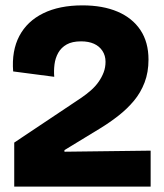

<svg xmlns="http://www.w3.org/2000/svg" viewBox="-20 -695 609 715"><path d="M33 0V-164L283 -331Q302 -344 318.5 -358.5Q335 -373 347 -390Q359 -407 366 -425.5Q373 -444 373 -465Q373 -488 361.5 -505.5Q350 -523 330 -532Q310 -541 282 -541Q249 -541 228.5 -529.5Q208 -518 197 -498.5Q186 -479 183 -455.5Q180 -432 182 -409L29 -429Q23 -506 52 -561Q81 -616 141 -645.5Q201 -675 287 -675Q363 -675 418 -651.5Q473 -628 503 -583Q533 -538 533 -473Q533 -426 518.5 -388Q504 -350 479 -320Q454 -290 421.5 -264.5Q389 -239 353 -217L220 -136V-130L541 -134V0Z"/></svg>

Font: Bricolage Grotesque 72pt ExtraBold
Style: Regular
Weight: 800
Designer: Mathieu Triay
Foundry: Atelier Triay
Version: Version 1.001;gftools[0.9.33.dev8+g029e19f]